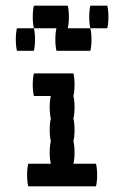

<svg xmlns="http://www.w3.org/2000/svg" viewBox="-20 -660 440 680"><path d="M324 -40Q324 -17 320 0H80Q76 -17 76 -40Q76 -64 80 -80H160Q156 -97 156 -120Q156 -144 160 -160Q156 -177 156 -200Q156 -224 160 -240Q156 -257 156 -280Q156 -304 160 -320H100Q96 -337 96 -360Q96 -384 100 -400H240Q244 -384 244 -360Q244 -337 240 -320Q244 -304 244 -280Q244 -257 240 -240Q244 -224 244 -200Q244 -177 240 -160Q244 -144 244 -120Q244 -97 240 -80H320Q324 -64 324 -40ZM220 -560H300Q304 -544 304 -520Q304 -497 300 -480H180Q176 -497 176 -520Q176 -544 180 -560H100Q96 -577 96 -600Q96 -624 100 -640H220Q224 -624 224 -600Q224 -577 220 -560ZM360 -560H300Q296 -577 296 -600Q296 -624 300 -640H360Q364 -624 364 -600Q364 -577 360 -560ZM40 -560H100Q104 -544 104 -520Q104 -497 100 -480H40Q36 -497 36 -520Q36 -544 40 -560Z"/></svg>

Font: VT323
Style: Regular
Weight: 400
Monospace: yes
Designer: Peter Hull
Version: Version 2.000